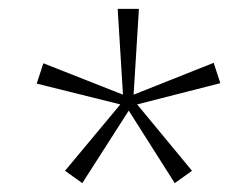

<svg xmlns="http://www.w3.org/2000/svg" viewBox="-20 -492 554 434"><path d="M375 -78 271 -242 166 -78 127 -106 252 -256 63 -303 78 -349 258 -278 246 -472H294L282 -278L463 -350L478 -304L290 -256L414 -106Z"/></svg>

Font: Genos Light
Style: Regular
Weight: 300
Designer: Robert E. Leuschke
Foundry: Robert E. Leuschke
Version: Version 1.010